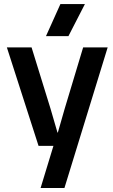

<svg xmlns="http://www.w3.org/2000/svg" viewBox="-20 -736 564 956"><path d="M182.1 200.2 246.1 -9.8H171.9L14.2 -500H137.2L231.9 -193.8L266.1 -76.2H268.1L301.8 -193.8L394 -500H516.1L300.8 200.2ZM209 -556.2 280.8 -715.8H402.8L320.8 -556.2Z"/></svg>

Font: TASA Orbiter Display SemiBold
Style: Regular
Weight: 600
Designer: Weizhong Zhang
Version: Version 1.000;Glyphs 3.1.2 (3151)